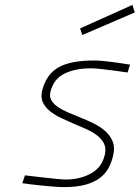

<svg xmlns="http://www.w3.org/2000/svg" viewBox="-20 -756 570 784"><path d="M501 -460Q471 -464 444 -468Q420 -471 394.5 -474Q369 -477 350 -477Q288 -477 243.5 -455.5Q199 -434 186 -381Q181 -361 190 -346Q199 -331 216.5 -319Q234 -307 257.5 -297Q281 -287 306 -277Q334 -266 361.5 -252.5Q389 -239 409.5 -221Q430 -203 440 -178.5Q450 -154 442 -121Q436 -94 423.5 -70.5Q411 -47 388 -29.5Q365 -12 329.5 -2Q294 8 242 8Q222 8 197.5 6Q173 4 149 1.5Q125 -1 104 -3.5Q83 -6 71 -8L82 -40Q96 -38 120 -35.5Q144 -33 169 -30Q194 -27 216 -25Q238 -23 248 -23Q306 -23 351 -47.5Q396 -72 408 -124Q414 -151 404.5 -170Q395 -189 376 -203.5Q357 -218 332 -229Q307 -240 283 -250Q258 -261 232 -273Q206 -285 185.5 -301Q165 -317 155 -338.5Q145 -360 153 -389Q161 -419 176 -441.5Q191 -464 215.5 -479Q240 -494 277 -501.5Q314 -509 365 -509Q381 -509 401 -507Q421 -505 441 -502.5Q461 -500 479.5 -497Q498 -494 511 -492ZM521 -736 530 -705 316 -613 307 -640Z"/></svg>

Font: Panefresco 1wt
Style: Italic
Weight: 250
Version: Version 1.000